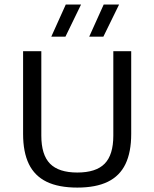

<svg xmlns="http://www.w3.org/2000/svg" viewBox="-20 -821 682 848"><path d="M321.5 7.5Q239 7.5 186 -18.2Q133 -44 107.5 -96.5Q82 -149 82 -229.5V-595H162.5V-222Q162.5 -137 201 -98Q239.5 -59 321.5 -59Q404 -59 442.2 -98Q480.5 -137 480.5 -222V-595H559.5V-229.5Q559.5 -149 534.2 -96.5Q509 -44 456.2 -18.2Q403.5 7.5 321.5 7.5ZM374 -659 438 -801H506L436.5 -659ZM206.5 -659 270.5 -801H338L269 -659Z"/></svg>

Font: Encode Sans SC
Style: Regular
Weight: 400
Version: Version 3.002